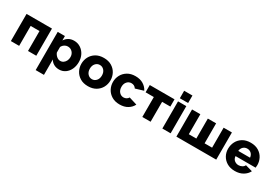

<svg xmlns="http://www.w3.org/2000/svg" viewBox="51 -1865 4583 3213"><g transform="rotate(30 2342.0 -258.5)"><path d="M56 0V-525H547V0H387V-385H216V0Z M990 10Q931 10 886.5 -15.5Q842 -41 818 -85V213H658V-525H797V-440Q826 -485 870 -510Q914 -535 973 -535Q1043 -535 1098.5 -498.5Q1154 -462 1185.5 -401Q1217 -340 1217 -264Q1217 -186 1188 -124Q1159 -62 1107.5 -26Q1056 10 990 10ZM936 -125Q970 -125 997 -144.5Q1024 -164 1039 -195.5Q1054 -227 1054 -265Q1054 -323 1018.5 -361Q983 -399 928 -399Q895 -399 864.5 -379.5Q834 -360 818 -327V-219Q834 -179 866.5 -152Q899 -125 936 -125Z M1548 10Q1458 10 1395.5 -28Q1333 -66 1300 -128Q1267 -190 1267 -262Q1267 -335 1300 -397Q1333 -459 1396 -497Q1459 -535 1548 -535Q1637 -535 1700 -497Q1763 -459 1796 -397Q1829 -335 1829 -262Q1829 -190 1796 -128Q1763 -66 1700 -28Q1637 10 1548 10ZM1431 -262Q1431 -201 1464.5 -163Q1498 -125 1548 -125Q1597 -125 1630.5 -163Q1664 -201 1664 -262Q1664 -323 1630.5 -361Q1597 -399 1548 -399Q1498 -399 1464.5 -361Q1431 -323 1431 -262Z M2159 10Q2071 10 2007.5 -28Q1944 -66 1910.5 -128Q1877 -190 1877 -263Q1877 -335 1910.5 -397Q1944 -459 2007 -497Q2070 -535 2159 -535Q2249 -535 2311.5 -496.5Q2374 -458 2405 -396L2249 -349Q2218 -399 2158 -399Q2109 -399 2075 -362Q2041 -325 2041 -263Q2041 -201 2075 -163Q2109 -125 2158 -125Q2188 -125 2213 -139.5Q2238 -154 2250 -177L2406 -129Q2377 -68 2313.5 -29Q2250 10 2159 10Z M2596 0V-385H2437V-525H2915V-385H2756V0Z M2983 -585V-730H3143V-585ZM2983 0V-525H3143V0Z M3254 0V-525H3414V-139H3559V-525H3719V-139H3864V-525H4024V0Z M4386 10Q4297 10 4234 -27Q4171 -64 4137.5 -125Q4104 -186 4104 -257Q4104 -333 4137 -396Q4170 -459 4233 -497Q4296 -535 4386 -535Q4475 -535 4538 -497Q4601 -459 4633.5 -397Q4666 -335 4666 -264Q4666 -235 4662 -213H4274Q4278 -160 4312.5 -132.5Q4347 -105 4391 -105Q4426 -105 4458 -122Q4490 -139 4502 -168L4638 -130Q4607 -68 4541.5 -29Q4476 10 4386 10ZM4270 -311H4498Q4493 -361 4461.5 -390.5Q4430 -420 4384 -420Q4338 -420 4306.5 -390Q4275 -360 4270 -311Z"/></g></svg>

Font: Raleway ExtraBold
Style: Regular
Weight: 800
Designer: Matt McInerney, Pablo Impallari, Rodrigo Fuenzalida
Foundry: Matt McInerney, Pablo Impallari, Rodrigo Fuenzalida
Version: Version 4.026